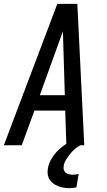

<svg xmlns="http://www.w3.org/2000/svg" viewBox="-35 -755 555 998"><path d="M-15 0 263 -735H367L403 0H310L304 -180H144L78 0ZM302 -260 295 -490Q294 -516 293.5 -541.5Q293 -567 292 -592Q283 -567 273.5 -541.5Q264 -516 255 -490L172 -260ZM326 223Q310 223 295.5 220.5Q281 218 267 212.5Q253 207 241.5 198.5Q230 190 222.5 178Q215 166 213 151Q211 136 214 120Q219 91 236.5 64Q254 37 278.5 16Q303 -5 331 -19Q359 -33 388 -40L382 0Q366 9 352.5 21Q339 33 328 47Q317 61 307.5 76.5Q298 92 296 109Q294 119 297 128.5Q300 138 307.5 143.5Q315 149 324.5 151Q334 153 344 153Q352 153 359.5 152Q367 151 374 149L362 219Q353 221 344 222Q335 223 326 223Z"/></svg>

Font: Iosevka Medium Oblique
Style: Regular
Weight: 500
Italic angle: -9°
Monospace: yes
Designer: Belleve Invis
Foundry: Belleve Invis
Version: Version 32.5.0; ttfautohint (v1.8.4)